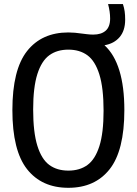

<svg xmlns="http://www.w3.org/2000/svg" viewBox="-20 -908 668 938"><path d="M587.5 -370Q587.5 -172.5 515.8 -81.5Q444 9.5 314 9.5Q184 9.5 112.2 -81.5Q40.5 -172.5 40.5 -370Q40.5 -567.5 112.2 -658.5Q184 -749.5 314 -749.5Q344 -749.5 384 -743.5Q388.5 -743 404.5 -741Q420.5 -739 435.5 -739Q474.5 -739 496.2 -758Q518 -777 518 -817.5Q518 -851 508 -888H580.5Q586.5 -870 589 -852.5Q591.5 -835 591.5 -812Q591.5 -758.5 564.5 -726.8Q537.5 -695 490.5 -687Q587.5 -598 587.5 -370ZM486 -367Q486 -478 465.5 -544Q445 -610 407.2 -637.8Q369.5 -665.5 314 -665.5Q258.5 -665.5 220.8 -638Q183 -610.5 162.5 -546Q142 -481.5 142 -373Q142 -262 162.5 -196Q183 -130 220.8 -102.2Q258.5 -74.5 314 -74.5Q369.5 -74.5 407.2 -102Q445 -129.5 465.5 -194Q486 -258.5 486 -367Z"/></svg>

Font: Encode Sans Condensed Medium
Style: Regular
Weight: 500
Width: 3
Designer: Multiple Designers
Foundry: Impallari Type
Version: Version 2.000